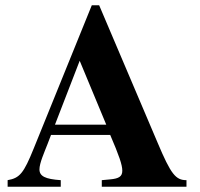

<svg xmlns="http://www.w3.org/2000/svg" viewBox="-20 -710 762 730"><path d="M689 -25C648 -25 630 -47 579 -168L357 -690H329L108 -145C70 -51 55 -33 9 -25V0H211V-25C152 -29 130 -40 130 -66C130 -90 149 -132 161 -163L174 -197H399C433 -118 445 -83 445 -61C445 -39 432 -31 399 -28L367 -25V0H689ZM189 -236 283 -479 384 -236Z"/></svg>

Font: XITS
Style: Bold
Weight: 700
Designer: MicroPress Inc., with final additions and corrections provided by Coen Hoffman, Elsevier (retired)
Version: Version 1.107